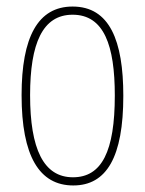

<svg xmlns="http://www.w3.org/2000/svg" viewBox="-20 -557 443 587"><path d="M357 -264C357 -433 315 -537 202 -537C96 -537 46 -444 46 -266C46 -80 100 10 204 10C306 10 357 -77 357 -264ZM72 -266C72 -424 110 -512 202 -512C298 -512 331 -418 331 -265C331 -94 291 -15 203 -15C113 -15 72 -102 72 -266Z"/></svg>

Font: Noto Sans Khmer UI ExtraCondensed Thin
Style: Regular
Weight: 100
Width: 2
Designer: Danh Hong and the Monotype Design Team
Foundry: Monotype Imaging Inc.
Version: Version 2.002